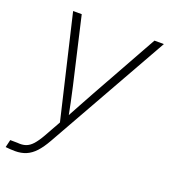

<svg xmlns="http://www.w3.org/2000/svg" viewBox="-150 -619 812 922"><g transform="rotate(20 256.5 -158.0)"><path d="M-16.1 202.1 -6.8 163.1 30.3 163.6Q54.2 166 72.5 159.9Q90.8 153.8 107.2 135.7Q123.5 117.7 142.1 85L188.5 2L64.9 -522.5H108.9L187.5 -182.6Q196.3 -144 204.3 -105.7Q212.4 -67.4 219.7 -28.8H207Q228 -67.4 248.8 -105.7Q269.5 -144 291 -182.6L480.5 -522.5H528.8L178.2 99.6Q156.7 137.7 135.3 160.9Q113.8 184.1 88.9 194.6Q64 205.1 32.7 205.1Q18.6 205.1 8.1 204.3Q-2.4 203.6 -16.1 202.1Z"/></g></svg>

Font: Inter 28pt ExtraLight
Style: Italic
Weight: 250
Italic angle: -9.3988°
Designer: Rasmus Andersson
Foundry: rsms
Version: Version 4.001;git-66647c0bb